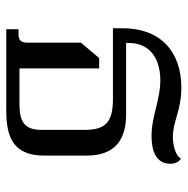

<svg xmlns="http://www.w3.org/2000/svg" viewBox="-13 -585 598 612"><g transform="rotate(90 286.0 -279.0)"><path d="M73 0H333C420 0 476 -24 476 -122V-256C476 -344 428 -382 345 -382H117V-391C117 -452 160 -491 236 -491C300 -491 349 -463 414 -463C460 -463 502 -477 502 -523C502 -535 499 -547 486 -557C473 -536 436 -531 416 -531C367 -531 332 -558 259 -558C143 -558 70 -490 70 -371V-340H294C366 -340 394 -320 394 -250V-112C394 -58 368 -42 311 -42H198V-296H165L116 -238V-67C116 -45 106 -39 88 -39H73Z"/></g></svg>

Font: Noto Serif Thai
Style: Regular
Weight: 400
Designer: Monotype Design Team
Foundry: Monotype Imaging Inc.
Version: Version 1.901